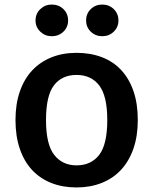

<svg xmlns="http://www.w3.org/2000/svg" viewBox="-20 -810 672 843"><path d="M585 -283Q585 -213 566 -158Q547 -103 512 -65Q477 -27 427 -7Q377 13 316 13Q255 13 205.5 -6.5Q156 -26 121 -63.5Q86 -101 67 -156.5Q48 -212 48 -283Q48 -353 67 -408Q86 -463 121 -500.5Q156 -538 205.5 -558Q255 -578 316 -578Q377 -578 427 -559Q477 -540 512 -502.5Q547 -465 566 -410Q585 -355 585 -283ZM451 -283Q451 -389 415.5 -435Q380 -481 316 -481Q252 -481 217 -435.5Q182 -390 182 -283Q182 -176 218 -130Q254 -84 316 -84Q380 -84 415.5 -130Q451 -176 451 -283ZM207 -651Q178 -651 157 -671Q136 -691 136 -720Q136 -750 157 -770Q178 -790 207 -790Q238 -790 258.5 -770Q279 -750 279 -720Q279 -691 258.5 -671Q238 -651 207 -651ZM429 -651Q399 -651 378.5 -671Q358 -691 358 -720Q358 -750 378.5 -770Q399 -790 429 -790Q459 -790 479.5 -770Q500 -750 500 -720Q500 -691 479.5 -671Q459 -651 429 -651Z"/></svg>

Font: Qnwhxotralxmqkhsjrfbfhwcoqn
Style: Regular
Weight: 500
Designer: Carrois Corporate & Edenspiekermann
Foundry: Carrois Corporate GbR & Edenspiekermann AG
Version: Version 2.001